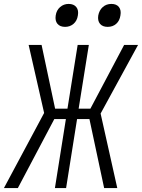

<svg xmlns="http://www.w3.org/2000/svg" viewBox="-53 -959 724 979"><path d="M-33 0 172 -383 93 -730H159L228 -405H291L343 -730H400L348 -405H408L580 -730H651L460 -380L545 0H478L403 -352H340L284 0H227L283 -352H224L38 0ZM496 -822Q470 -822 457 -837.5Q444 -853 448 -880Q453 -907 471 -923Q489 -939 515 -939Q541 -939 553.5 -923Q566 -907 561 -880Q557 -853 539.5 -837.5Q522 -822 496 -822ZM279 -822Q253 -822 240 -837.5Q227 -853 231 -880Q235 -907 253.5 -923Q272 -939 297 -939Q323 -939 336 -923Q349 -907 344 -880Q340 -853 322 -837.5Q304 -822 279 -822Z"/></svg>

Font: JetBrains Mono NL ExtraLight
Style: Italic
Weight: 200
Italic angle: -9°
Monospace: yes
Designer: Philipp Nurullin, Konstantin Bulenkov
Foundry: JetBrains
Version: Version 2.305; ttfautohint (v1.8.4.7-5d5b)